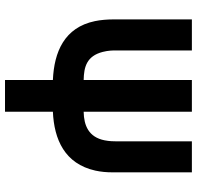

<svg xmlns="http://www.w3.org/2000/svg" viewBox="-30 -550 805 786"><g transform="rotate(90 373.0 -157.5)"><path d="M308 29V225H438V29C551 24 651 -19 679 -145C684 -168 686 -191 686 -215V-540H559V-228C559 -221 559 -203 555 -183C542 -117 494 -98 438 -97V-540H308V-97C255 -98 210 -109 193 -175C187 -198 187 -218 187 -228V-540H60V-215C60 -196 62 -166 67 -143C93 -18 193 24 308 29Z"/></g></svg>

Font: Eudonet ExtraBold
Style: Regular
Weight: 800
Designer: Mikhail Sharanda
Foundry: Mikhail Sharanda
Version: Version 4.503;Glyphs 3.1.2 (3151)